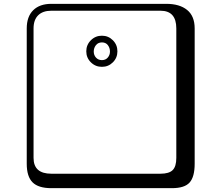

<svg xmlns="http://www.w3.org/2000/svg" viewBox="-20 -774 1140 1006"><path d="M556.2 -503.9Q556.2 -522.9 545.2 -537.4Q534.2 -551.8 514.2 -551.8Q494.1 -551.8 482.7 -537.4Q471.2 -522.9 471.2 -503.9Q471.2 -484.9 483.2 -471.9Q495.1 -459 514.2 -459Q533.2 -459 544.7 -472.4Q556.2 -485.8 556.2 -503.9ZM456.1 -563Q480 -586.9 513.9 -586.9Q547.9 -586.9 571.5 -563Q595.2 -539.1 595.2 -505.1Q595.2 -471.2 571.5 -447.5Q547.9 -423.8 513.9 -423.8Q480 -423.8 456.1 -447.5Q432.1 -471.2 432.1 -505.1Q432.1 -539.1 456.1 -563ZM249 -717.8Q204.1 -717.8 179.9 -693.8Q155.8 -669.9 155.8 -625V53.2Q155.8 136.2 249 136.2H820.8Q865.7 136.2 884.8 117.2Q903.8 98.1 903.8 53.2V-625Q903.8 -717.8 820.8 -717.8ZM1000 84Q1000 152.8 973.4 182.4Q946.8 211.9 880.9 211.9H249Q181.2 211.9 150.6 181.4Q120.1 150.9 120.1 84V-625Q120.1 -687 154.1 -720.5Q188 -753.9 249 -753.9H851.1Q920.9 -753.9 960.4 -721.9Q1000 -689.9 1000 -625Z"/></svg>

Font: Linux Biolinum Keyboard O
Style: Regular
Weight: 700
Designer: Philipp H. Poll
Foundry: Philipp H. Poll
Version: Version 0.6.1